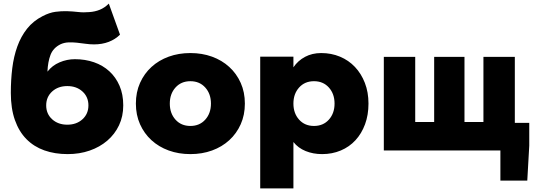

<svg xmlns="http://www.w3.org/2000/svg" viewBox="-20 -784 2968 1064"><path d="M40 -269Q40 -341 48 -406Q56 -471 76 -526.5Q96 -582 130 -625Q164 -668 217 -695Q254 -714 287 -718.5Q320 -723 351.5 -722Q383 -721 413 -717.5Q443 -714 475 -717Q506 -719 533 -730Q560 -741 583 -764L645 -592Q619 -566 582.5 -552Q546 -538 501 -538Q478 -538 453.5 -541.5Q429 -545 405 -547.5Q381 -550 358.5 -549Q336 -548 316 -539Q275 -519 260 -480Q245 -441 243 -387Q269 -421 310 -438.5Q351 -456 395 -456Q452 -456 501 -439Q550 -422 586 -389Q622 -356 642.5 -308.5Q663 -261 663 -200Q663 -139 639.5 -89.5Q616 -40 574.5 -4.5Q533 31 477 50.5Q421 70 355 70Q284 70 226 49.5Q168 29 126.5 -13Q85 -55 62.5 -119Q40 -183 40 -269ZM236 -200Q236 -153 269 -123Q302 -93 353 -93Q404 -93 437 -123Q470 -153 470 -200Q470 -247 437 -277Q404 -307 353 -307Q302 -307 269 -277Q236 -247 236 -200Z M733 -210Q733 -273 756 -324.5Q779 -376 819.5 -413Q860 -450 915 -470Q970 -490 1035 -490Q1100 -490 1155 -470Q1210 -450 1250.5 -413Q1291 -376 1314 -324.5Q1337 -273 1337 -210Q1337 -147 1314 -95.5Q1291 -44 1250.5 -7Q1210 30 1155 50Q1100 70 1035 70Q970 70 915 50Q860 30 819.5 -7Q779 -44 756 -95.5Q733 -147 733 -210ZM921 -210Q921 -156 952.5 -121Q984 -86 1035 -86Q1086 -86 1117.5 -121Q1149 -156 1149 -210Q1149 -264 1117.5 -299Q1086 -334 1035 -334Q984 -334 952.5 -299Q921 -264 921 -210Z M2022 -210Q2022 -147 2003 -95.5Q1984 -44 1950 -7Q1916 30 1868.5 50Q1821 70 1765 70Q1715 70 1673.5 53Q1632 36 1606 3V260H1422V-470H1606V-411Q1631 -448 1670.5 -469Q1710 -490 1760 -490Q1816 -490 1864 -470Q1912 -450 1947 -413Q1982 -376 2002 -324.5Q2022 -273 2022 -210ZM1834 -210Q1834 -264 1802.5 -299Q1771 -334 1720 -334Q1669 -334 1637.5 -299Q1606 -264 1606 -210Q1606 -156 1637.5 -121Q1669 -86 1720 -86Q1771 -86 1802.5 -121Q1834 -156 1834 -210Z M2107 -469H2281V-108H2386V-469H2554V-108H2659V-469H2833V-103H2913V23L2902 217H2753V50H2107Z"/></svg>

Font: OA Gothic ExtraBold
Style: Regular
Weight: 800
Designer: Choi Chi-young, Lee Jaesang, Lee Juhyun, Han Dohee
Foundry: DDUNGSANG CORP.
Version: Version 1.000;Build 20210203